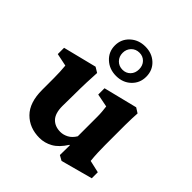

<svg xmlns="http://www.w3.org/2000/svg" viewBox="-189 -807 947 947"><g transform="rotate(45 284.0 -333.5)"><path d="M492.2 -88.9 556.6 -74.2V-32.2L390.6 12.7L364.3 -2L365.2 -70.3L362.3 -71.3Q334 -26.4 301.3 -8.3Q268.6 9.8 233.4 9.8Q163.1 9.8 119.1 -34.7Q75.2 -79.1 75.2 -167V-250Q75.2 -271.5 74.2 -292Q73.2 -312.5 71.3 -333L4.9 -346.7V-390.6L180.7 -434.6L208 -418Q206.1 -388.7 204.6 -347.7Q203.1 -306.6 203.1 -263.7L202.1 -181.6Q202.1 -130.9 224.6 -107.4Q247.1 -84 285.2 -84Q305.7 -84 326.2 -94.7Q346.7 -105.5 361.3 -129.9V-223.6Q361.3 -248 361.3 -266.1Q361.3 -284.2 359.9 -300.3Q358.4 -316.4 356.4 -333L287.1 -346.7V-390.6L463.9 -434.6L490.2 -418Q489.3 -401.4 488.3 -380.9Q487.3 -360.4 487.3 -334Q487.3 -307.6 487.3 -272.5V-194.3Q487.3 -170.9 488.3 -144Q489.3 -117.2 492.2 -88.9ZM284.2 -473.6Q237.3 -473.6 205.6 -502.9Q173.8 -532.2 173.8 -576.2Q173.8 -620.1 205.6 -649.4Q237.3 -678.7 284.2 -678.7Q331.1 -678.7 361.8 -649.9Q392.6 -621.1 392.6 -576.2Q392.6 -532.2 361.8 -502.9Q331.1 -473.6 284.2 -473.6ZM285.2 -517.6Q309.6 -517.6 325.7 -534.2Q341.8 -550.8 341.8 -577.1Q341.8 -603.5 325.7 -620.1Q309.6 -636.7 285.2 -636.7Q259.8 -636.7 243.2 -619.6Q226.6 -602.5 226.6 -577.1Q226.6 -551.8 243.2 -534.7Q259.8 -517.6 285.2 -517.6Z"/></g></svg>

Font: Crimson Pro ExtraLight
Style: Bold
Weight: 700
Version: Version 1.002